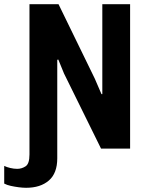

<svg xmlns="http://www.w3.org/2000/svg" viewBox="-79 -706 699 912"><path d="M45 186Q29 186 10 183.5Q-9 181 -27.5 177Q-46 173 -59 166V82Q-47 88 -30 92Q-13 96 3 96Q24 96 42.5 84Q61 72 61 28V-686H199L371 -333L403 -259H407V-686H539V0H401L225 -357L198 -423L193 -422V46Q193 117 153 151.5Q113 186 45 186Z"/></svg>

Font: Chivo Mono Medium SemiBold
Style: Regular
Weight: 600
Monospace: yes
Version: Version 1.008